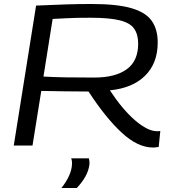

<svg xmlns="http://www.w3.org/2000/svg" viewBox="-20 -730 851 963"><path d="M49 0 161 -702Q249 -706 313 -708Q377 -710 439 -710Q567 -710 639 -689Q711 -668 741 -625.5Q771 -583 771 -517Q771 -413 708 -350.5Q645 -288 531 -277Q595 -180 658 -126Q721 -72 767 -72Q770 -72 775 -72Q780 -72 784 -73L776 7Q771 8 762 9Q753 10 748 10Q671 10 590.5 -64.5Q510 -139 424 -271Q358 -271 302 -272Q246 -273 187 -274L143 0ZM453 -341Q558 -341 615.5 -382.5Q673 -424 673 -511Q673 -557 653 -586Q633 -615 581 -628Q529 -641 434 -641Q395 -641 368 -640.5Q341 -640 313 -638.5Q285 -637 244 -635L198 -346Q251 -343 309.5 -342Q368 -341 453 -341ZM337 64H426Q429 78 429 90Q426 124 408.5 155Q391 186 365 213H288Q312 183 326 152.5Q340 122 341 94Q342 76 337 64Z"/></svg>

Font: Georama Extended
Style: Italic
Weight: 400
Width: 7
Italic angle: -9°
Designer: Jean-Baptiste Levee
Foundry: Production Type
Version: Version 1.000